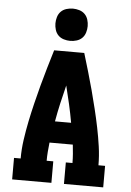

<svg xmlns="http://www.w3.org/2000/svg" viewBox="-63 -1021 726 1067"><g transform="rotate(5 300.0 -487.5)"><path d="M46 0V-120H83Q83 -172 90.5 -224.5Q98 -277 108.5 -328.5Q119 -380 131.5 -431Q144 -482 157.5 -533Q171 -584 186 -634.5Q201 -685 216 -735H384Q399 -685 414 -634.5Q429 -584 442.5 -533Q456 -482 468.5 -431Q481 -380 491.5 -328.5Q502 -277 509.5 -224.5Q517 -172 517 -120H554V0H335V-120H372Q372 -145 370 -170.5Q368 -196 365 -222H235Q232 -196 230 -170.5Q228 -145 228 -120H265V0ZM345 -342Q336 -393 324.5 -444Q313 -495 300 -546Q287 -495 275.5 -444Q264 -393 255 -342ZM300 -795Q282 -795 264 -800.5Q246 -806 233.5 -818.5Q221 -831 215.5 -849Q210 -867 210 -885Q210 -903 215.5 -921Q221 -939 233.5 -951.5Q246 -964 264 -969.5Q282 -975 300 -975Q318 -975 336 -969.5Q354 -964 366.5 -951.5Q379 -939 384.5 -921Q390 -903 390 -885Q390 -867 384.5 -849Q379 -831 366.5 -818.5Q354 -806 336 -800.5Q318 -795 300 -795Z"/></g></svg>

Font: Iosevka Curly Slab HvEx
Style: Regular
Weight: 900
Width: 7
Monospace: yes
Designer: Belleve Invis
Foundry: Belleve Invis
Version: Version 11.1.0; ttfautohint (v1.8.3)